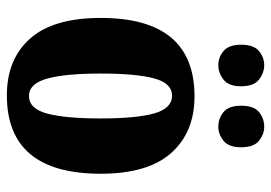

<svg xmlns="http://www.w3.org/2000/svg" viewBox="-138 -660 808 573"><g transform="rotate(90 266.5 -374.0)"><path d="M265 10Q157 10 95.5 -59.5Q34 -129 34 -270Q34 -550 268 -550Q375 -550 437 -480.5Q499 -411 499 -270Q499 10 265 10ZM267 -56Q305 -56 319.5 -110.5Q334 -165 334 -270Q334 -376 319 -429.5Q304 -483 266 -483Q229 -483 214.5 -429.5Q200 -376 200 -270Q200 -165 215 -110.5Q230 -56 267 -56ZM359 -621Q334 -621 315 -636.5Q296 -652 296 -689Q296 -727 315 -742.5Q334 -758 359 -758Q381 -758 400.5 -742.5Q420 -727 420 -689Q420 -652 400.5 -636.5Q381 -621 359 -621ZM175 -621Q152 -621 133 -636.5Q114 -652 114 -689Q114 -727 133 -742.5Q152 -758 175 -758Q198 -758 218 -742.5Q238 -727 238 -689Q238 -652 218 -636.5Q198 -621 175 -621Z"/></g></svg>

Font: Noto Serif Lao ExtraCondensed Black
Style: Regular
Weight: 900
Width: 2
Designer: Monotype Design Team
Foundry: Monotype Imaging Inc.
Version: Version 2.003; ttfautohint (v1.8.4.7-5d5b)